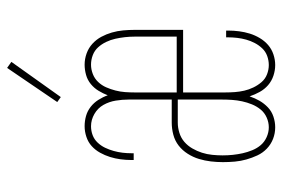

<svg xmlns="http://www.w3.org/2000/svg" viewBox="-147 -639 794 540"><g transform="rotate(-90 250.0 -369.0)"><path d="M162 8Q145 8 129.5 2Q114 -4 102 -15.5Q90 -27 83 -42Q76 -57 71.5 -73Q67 -89 65.5 -105.5Q64 -122 64 -139Q64 -156 66 -173Q68 -190 73 -206.5Q78 -223 87.5 -238Q97 -253 110.5 -263.5Q124 -274 141 -278.5Q158 -283 175 -283H240V-404Q240 -422 237 -440.5Q234 -459 225 -475Q216 -491 199.5 -500.5Q183 -510 165 -510Q152 -510 140 -505.5Q128 -501 119 -491.5Q110 -482 104.5 -470.5Q99 -459 95.5 -446.5Q92 -434 90.5 -421.5Q89 -409 89 -396V-390H70V-397Q70 -412 72 -427Q74 -442 78.5 -456.5Q83 -471 90.5 -484.5Q98 -498 109 -508Q120 -518 135 -523Q150 -528 165 -528Q180 -528 194 -524Q208 -520 219.5 -511Q231 -502 239 -489.5Q247 -477 252 -463Q257 -476 264.5 -488.5Q272 -501 283.5 -510.5Q295 -520 309.5 -524Q324 -528 338 -528Q354 -528 369.5 -522.5Q385 -517 397 -506Q409 -495 416.5 -481Q424 -467 428.5 -451.5Q433 -436 434.5 -419.5Q436 -403 436 -387V-251H260V-133Q260 -119 261 -105.5Q262 -92 265 -79Q268 -66 274 -53.5Q280 -41 289 -30.5Q298 -20 311 -15Q324 -10 337 -10Q350 -10 362.5 -14.5Q375 -19 384 -28.5Q393 -38 399 -49.5Q405 -61 408.5 -73.5Q412 -86 413.5 -99Q415 -112 415 -125V-130H434V-124Q434 -109 432 -93.5Q430 -78 425.5 -63.5Q421 -49 413 -35.5Q405 -22 393.5 -12Q382 -2 367 3Q352 8 337 8Q322 8 307 3Q292 -2 280.5 -12Q269 -22 261.5 -35.5Q254 -49 249 -64Q244 -49 236.5 -36Q229 -23 218 -12.5Q207 -2 192 3Q177 8 162 8ZM417 -269V-387Q417 -401 415.5 -414.5Q414 -428 411 -441.5Q408 -455 402 -467.5Q396 -480 387 -490Q378 -500 365 -505Q352 -510 338 -510Q325 -510 312 -505Q299 -500 289.5 -490Q280 -480 274.5 -467.5Q269 -455 265.5 -441.5Q262 -428 261 -414.5Q260 -401 260 -387V-269ZM162 -10Q176 -10 189.5 -16Q203 -22 212 -33Q221 -44 226.5 -57.5Q232 -71 235 -85Q238 -99 239 -113Q240 -127 240 -142V-266H175Q161 -266 146.5 -261.5Q132 -257 121 -247.5Q110 -238 102.5 -225Q95 -212 90.5 -198Q86 -184 84.5 -169Q83 -154 83 -140Q83 -125 84.5 -111Q86 -97 89 -83.5Q92 -70 97.5 -56.5Q103 -43 112 -32.5Q121 -22 134.5 -16Q148 -10 162 -10ZM247 -595 233 -605 329 -746 346 -734Z"/></g></svg>

Font: Iosevka Term Curly Thin
Style: Regular
Weight: 100
Designer: Belleve Invis
Foundry: Belleve Invis
Version: Version 32.3.0